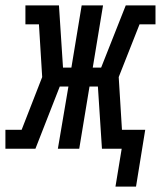

<svg xmlns="http://www.w3.org/2000/svg" viewBox="-60 -550 595 710"><path d="M367 140 390 0H317L302 -230H271L233 0H154L193 -230H161L71 0H-40V-70H20L96 -265L84 -460H34V-530H158L173 -300H204L242 -530H321L283 -300H314L405 -530H515V-460H456L379 -265L391 -70H477L443 140Z"/></svg>

Font: Iosevka Curly Slab Oblique
Style: Regular
Weight: 400
Italic angle: -9°
Monospace: yes
Designer: Belleve Invis
Foundry: Belleve Invis
Version: Version 11.1.0; ttfautohint (v1.8.3)